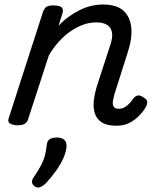

<svg xmlns="http://www.w3.org/2000/svg" viewBox="-20 -539 686 849"><path d="M496 17Q452 17 429 1.5Q406 -14 398.5 -40.5Q391 -67 395.5 -99.5Q400 -132 411 -166L469 -344Q479 -375 475 -396.5Q471 -418 453.5 -429Q436 -440 405 -440Q377 -440 348.5 -430Q320 -420 292.5 -401Q265 -382 240.5 -355Q216 -328 196 -294L104 -11Q100 2 89.5 8.5Q79 15 56 15Q40 15 26 8Q12 1 19 -18L169 -483Q176 -503 185.5 -509Q195 -515 214 -515Q245 -515 253.5 -505.5Q262 -496 255 -476L239 -425Q260 -448 284 -465Q308 -482 333 -494.5Q358 -507 384 -513Q410 -519 436 -519Q496 -519 526 -491.5Q556 -464 560.5 -416.5Q565 -369 545 -308L485 -119Q482 -108 479.5 -93.5Q477 -79 482 -68.5Q487 -58 505 -58Q520 -58 532.5 -65.5Q545 -73 554.5 -84Q564 -95 570 -104Q576 -112 586.5 -116Q597 -120 614 -109Q631 -99 631 -88Q631 -77 625 -66Q615 -48 596.5 -28.5Q578 -9 553 4Q528 17 496 17ZM135 286Q123 278 121.5 267.5Q120 257 129 245Q147 218 159 196.5Q171 175 177.5 152.5Q184 130 187 100Q189 83 200.5 76Q212 69 231 69Q254 69 265 80Q276 91 274 110Q272 135 259 163Q246 191 226.5 218Q207 245 184 270Q171 283 159 288Q147 293 135 286Z"/></svg>

Font: Playwrite RO
Style: Regular
Weight: 400
Designer: Veronika Burian, José Scaglione
Foundry: TypeTogether
Version: Version 1.002